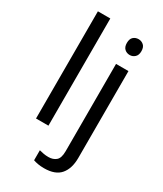

<svg xmlns="http://www.w3.org/2000/svg" viewBox="-243 -849 1002 1179"><g transform="rotate(30 258.0 -260.0)"><path d="M173 0H85V-760H173ZM336 -681Q336 -710 351 -723.5Q366 -737 388 -737Q408 -737 423.5 -723.5Q439 -710 439 -681Q439 -653 423.5 -639Q408 -625 388 -625Q366 -625 351 -639Q336 -653 336 -681ZM280 240Q255 240 236 236.5Q217 233 203 228V157Q218 161 234 164Q250 167 269 167Q301 167 322 149.5Q343 132 343 83V-536H431V80Q431 155 395 197.5Q359 240 280 240Z"/></g></svg>

Font: Noto IKEA Simplified Chinese
Style: Regular
Weight: 400
Designer: Monotype Design Team
Foundry: Monotype Imaging Inc.
Version: Version 1.100